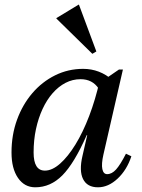

<svg xmlns="http://www.w3.org/2000/svg" viewBox="-20 -785 603 817"><path d="M130 12Q84 12 56.5 -28Q29 -68 29 -136Q29 -211 52.5 -275.5Q76 -340 117.5 -388.5Q159 -437 214.5 -464.5Q270 -492 334 -492Q369 -492 400.5 -480Q432 -468 459 -444L426 -296Q426 -369 399.5 -408.5Q373 -448 323 -448Q289 -448 259 -432.5Q229 -417 204 -388.5Q179 -360 161 -321Q143 -282 133 -235.5Q123 -189 123 -136Q123 -59 171 -59Q202 -59 235.5 -88.5Q269 -118 301 -170Q333 -222 359.5 -291.5Q386 -361 404 -441H450L399 -210H349Q296 -90 245.5 -39Q195 12 130 12ZM397 12Q351 12 333.5 -23Q316 -58 331 -122L404 -441H416L486 -489H503L420 -127Q411 -87 415.5 -65.5Q420 -44 436 -44Q456 -44 474 -64Q492 -84 516 -131L539 -120Q520 -62 480.5 -25Q441 12 397 12ZM373 -556 220 -706V-708L314 -765H316L390 -566Z"/></svg>

Font: Platypi Light
Style: Italic
Weight: 300
Italic angle: -13°
Designer: David Sargent
Foundry: Bolt Cutter Type
Version: Version 1.200